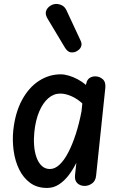

<svg xmlns="http://www.w3.org/2000/svg" viewBox="-20 -918 613 948"><path d="M212.5 10Q163 10 129 -15Q95 -40 74.8 -81.2Q54.5 -122.5 47.5 -173Q40.5 -223.5 45.5 -274Q55 -362 88.5 -424Q122 -486 172 -518.5Q222 -551 280 -551Q298 -551 320 -544.5Q342 -538 364 -526.2Q386 -514.5 404 -499L409 -516Q414.5 -529 425.8 -535Q437 -541 450 -541Q471.5 -541 487.2 -527Q503 -513 500 -484L454.5 -50.5Q452 -25 434.8 -12.5Q417.5 0 398 0Q376 0 361.8 -13.5Q347.5 -27 350.5 -54L357 -114.5Q341.5 -82.5 320 -54Q298.5 -25.5 271.8 -7.8Q245 10 212.5 10ZM149.5 -265.5Q146 -231.5 148.5 -199Q151 -166.5 160.5 -140.2Q170 -114 186.5 -98.8Q203 -83.5 226.5 -83.5Q251 -83.5 274 -105Q297 -126.5 317.2 -165.5Q337.5 -204.5 354.2 -256.2Q371 -308 382.5 -368.5L386.5 -407Q363 -429.5 333.2 -442.8Q303.5 -456 277.5 -456Q245 -456 218.2 -432.8Q191.5 -409.5 173.5 -367Q155.5 -324.5 149.5 -265.5ZM300.5 -683 214.5 -826.5Q202 -847.5 207.5 -863.5Q213 -879.5 227.8 -889Q242.5 -898.5 257.5 -898.5Q272 -898.5 286 -891.5Q300 -884.5 308 -867.5L377 -719.5Q384.5 -704.5 382 -693.5Q379.5 -682.5 372.2 -675.2Q365 -668 357.5 -664.5Q346.5 -658 330.2 -659.5Q314 -661 300.5 -683Z"/></svg>

Font: Edu SA Hand Medium
Style: Regular
Weight: 500
Designer: Tina and Corey Anderson, Eben Sorkin, Mirko Velimirovic
Foundry: Google for Education
Version: Version 2.000